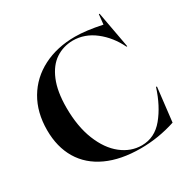

<svg xmlns="http://www.w3.org/2000/svg" viewBox="-175 -927 1078 1098"><g transform="rotate(-30 364.0 -377.5)"><path d="M33 -343Q33 -460 84 -546.5Q135 -633 227 -680Q319 -727 438 -727Q510 -727 614 -705L621 -770H626L670 -530H665Q626 -611 560 -662.5Q494 -714 415 -714Q352 -713 302 -680Q252 -647 222.5 -576.5Q193 -506 193 -399Q193 -275 229.5 -184Q266 -93 327 -45Q388 3 460 3Q545 3 603.5 -68Q662 -139 696 -246H702L676 -22Q563 15 446 15Q315 15 222 -28Q129 -71 81 -151.5Q33 -232 33 -343Z"/></g></svg>

Font: Nyght Serif Medium
Style: Regular
Weight: 500
Designer: Maksym Kobuzan
Version: Version 0.410